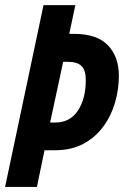

<svg xmlns="http://www.w3.org/2000/svg" viewBox="-22 -734 487 754"><path d="M-2 0 148.9 -713.9H273.9L250 -601.1H267.1Q358.9 -601.1 401.9 -556.2Q444.8 -511.2 444.8 -437Q444.8 -382.3 429.4 -330.1Q414.1 -277.8 382.8 -235.8Q351.6 -193.8 304.7 -168.9Q257.8 -144 194.8 -144H152.8L123 0ZM174.8 -252.9H195.8Q252.9 -252.9 283.9 -299.6Q314.9 -346.2 314.9 -419.9Q314.9 -458.5 298.1 -474.9Q281.2 -491.2 245.1 -491.2H226.1Z"/></svg>

Font: Open Sans Condensed
Style: Bold Italic
Weight: 700
Width: 3
Italic angle: -12°
Designer: Monotype Design Team
Foundry: Monotype Imaging Inc.
Version: Version 3.003; ttfautohint (v1.8.4)